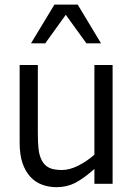

<svg xmlns="http://www.w3.org/2000/svg" viewBox="-20 -785 562 820"><path d="M460.9 0H383.2V-63.4Q335.6 -21.3 300.2 -3.5Q264.9 14.4 221.3 14.4Q188.6 14.4 159.7 3.7Q130.7 -6.9 109.4 -30.2Q87.6 -54 75.7 -89.6Q63.9 -125.2 63.9 -176.7V-507.4H141.6V-217.8Q141.6 -176.7 144.6 -149Q147.5 -121.3 158.4 -100Q169.8 -78.7 189.4 -68.8Q208.9 -58.9 244.1 -58.9Q277.2 -58.9 314.1 -77.5Q351 -96 383.2 -124.3V-507.4H460.9ZM411.4 -600H349L260.9 -721.8L173.3 -600H112.4L212.4 -765.3H311.9Z"/></svg>

Font: Shan Wanhai
Style: Regular
Weight: 400
Designer: Khon Soe Zaw Thu
Foundry: Shan Unicode
Version: Version 1.00 June 3, 2017, initial release